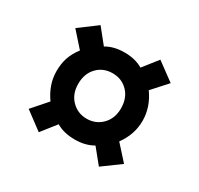

<svg xmlns="http://www.w3.org/2000/svg" viewBox="-117 -725 840 809"><g transform="rotate(30 303.0 -320.5)"><path d="M71 -124 135 -197Q93 -256 93 -320Q93 -358 103 -387Q113 -416 135 -445L71 -517L157 -581L214 -510Q251 -532 303 -532Q355 -532 392 -510L448 -581L535 -517L470 -445Q512 -386 512 -320Q512 -253 470 -196L535 -124L449 -61L392 -131Q355 -109 303 -109Q250 -109 213 -131L157 -60ZM407 -320Q407 -370 377.5 -400.5Q348 -431 303 -431Q258 -431 228.5 -400.5Q199 -370 199 -320Q199 -271 229 -240.5Q259 -210 303 -210Q347 -210 377 -240.5Q407 -271 407 -320Z"/></g></svg>

Font: Maitree SemiBold
Style: Regular
Weight: 600
Designer: CadsonDemak Team
Foundry: CadsonDemak
Version: Version 1.001